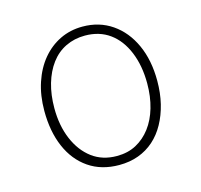

<svg xmlns="http://www.w3.org/2000/svg" viewBox="-84 -610 756 721"><g transform="rotate(-15 294.0 -250.0)"><path d="M295 19Q226 19 176.5 -15Q127 -49 101 -109.5Q75 -170 75 -250Q75 -310 91.5 -359.5Q108 -409 137.5 -444.5Q167 -480 207 -499.5Q247 -519 295 -519Q360 -519 409.5 -485Q459 -451 486.5 -390.5Q514 -330 514 -250Q514 -202 504 -161Q494 -120 475.5 -86.5Q457 -53 430.5 -29.5Q404 -6 370 6.5Q336 19 295 19ZM295 -16Q338 -16 370.5 -33.5Q403 -51 426.5 -82Q450 -113 462.5 -156Q475 -199 475 -250Q475 -319 453 -372.5Q431 -426 391 -455Q351 -484 295 -484Q254 -484 220 -467.5Q186 -451 162.5 -419.5Q139 -388 126.5 -345Q114 -302 114 -250Q114 -182 136.5 -129Q159 -76 199 -46Q239 -16 295 -16Z"/></g></svg>

Font: Playwrite NG Modern Thin
Style: Regular
Weight: 250
Designer: Veronika Burian, José Scaglione
Foundry: TypeTogether
Version: Version 1.002